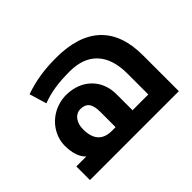

<svg xmlns="http://www.w3.org/2000/svg" viewBox="-136 -942 1196 1196"><g transform="rotate(-45 461.5 -344.0)"><path d="M65 0H848V-318C848 -558 717 -688 454 -688C353 -688 269 -676 177 -644L211 -530C283 -557 354 -568 454 -568C613 -568 699 -476 699 -305V-120H560V-262C560 -389 469 -480 334 -480C253 -480 177 -438 136 -370C115 -335 105 -299 105 -260C105 -191 125 -145 153 -120H65ZM379 -120C298 -120 258 -165 258 -254C258 -313 290 -355 335 -355C388 -355 411 -325 411 -256V-120Z"/></g></svg>

Font: Noto Kufi Arabic
Style: Bold
Weight: 700
Designer: Monotype Design Team, David Williams, Khaled Hosny
Foundry: Google LLC
Version: Version 2.109